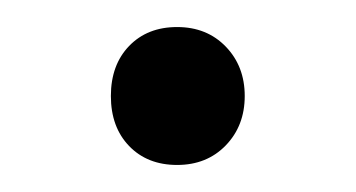

<svg xmlns="http://www.w3.org/2000/svg" viewBox="-20 -112 263 142"><path d="M62 -41Q62 -64 75.5 -78Q89 -92 111 -92Q133 -92 147 -77.5Q161 -63 161 -41Q161 -19 147 -4.5Q133 10 111 10Q89 10 75.5 -4Q62 -18 62 -41Z"/></svg>

Font: Sarabun ExtraLight
Style: Regular
Weight: 275
Designer: Suppakit Chalermlarp | Katatrad Co.,Ltd.
Foundry: Cadson Demak Co.,Ltd.
Version: Version 1.000; ttfautohint (v1.6)